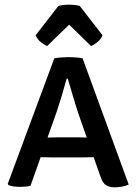

<svg xmlns="http://www.w3.org/2000/svg" viewBox="-20 -795 584 822"><path d="M206.5 -121Q200.5 -121 182.8 -121.5Q165 -122 154 -122L110.5 0.5Q92 5 65.5 5Q35 5 16.5 -2.5L13 -7.5L212.5 -545.5Q225.5 -548 243.5 -549.2Q261.5 -550.5 275 -550.5Q287 -550.5 303.5 -549.2Q320 -548 333.5 -545.5L531 -5Q519 1 502 4Q485 7 471 7Q449.5 7 434.5 -1.8Q419.5 -10.5 409.5 -41L381 -122Q371 -122 354 -121.5Q337 -121 331 -121ZM224 -320.5 183.5 -206Q194 -206.5 208.2 -206.8Q222.5 -207 228 -207H312Q317.5 -207 329.8 -206.8Q342 -206.5 351.5 -206L318 -301.5Q307 -334 293.5 -379.2Q280 -424.5 270 -458.5H265.5Q256.5 -426 244.8 -386.5Q233 -347 224 -320.5ZM321.5 -769.5 419 -644Q411.5 -626.5 396.8 -614.5Q382 -602.5 369.5 -598L276 -689.5L182 -598Q170 -602.5 155 -614.5Q140 -626.5 132.5 -644L230 -769.5Q250 -775 276 -775Q301.5 -775 321.5 -769.5Z"/></svg>

Font: Signika SC
Style: Regular
Weight: 400
Designer: Anna Giedryś
Foundry: Anna Giedryś
Version: Version 2.000; ttfautohint (v1.8.3) -l 8 -r 50 -G 200 -x 9 -